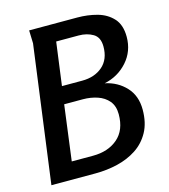

<svg xmlns="http://www.w3.org/2000/svg" viewBox="-109 -814 791 900"><g transform="rotate(-15 286.5 -364.0)"><path d="M550 -581Q550 -511 505.5 -461Q461 -411 394 -397Q455 -384 494.5 -341.5Q534 -299 534 -232Q534 -168 509.5 -123.5Q485 -79 444 -52Q403 -25 351 -12.5Q299 0 243 0H29L118 -665L116 -728H350Q400 -728 445.5 -715.5Q491 -703 520.5 -671Q550 -639 550 -581ZM433 -565Q433 -610 403.5 -627.5Q374 -645 334 -645H225L197 -436H295Q356 -436 394.5 -469.5Q433 -503 433 -565ZM420 -240Q420 -280 399.5 -304.5Q379 -329 346 -340Q313 -351 276 -351H185L150 -83H253Q327 -83 373.5 -123Q420 -163 420 -240Z"/></g></svg>

Font: Rosario SemiBold
Style: Italic
Weight: 600
Italic angle: -8.05°
Designer: Hector Gatti
Foundry: Omnibus Type
Version: Version 1.101; ttfautohint (v1.8.1.43-b0c9)